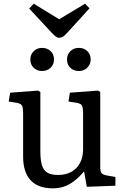

<svg xmlns="http://www.w3.org/2000/svg" viewBox="-20 -1004 674 1038"><path d="M265.1 14.2Q186 14.2 145.5 -29.5Q105 -73.2 105 -157.2V-386.2Q105 -422.4 98.9 -433.1Q92.8 -443.8 70.8 -448.2L26.9 -455.1L35.2 -502.9L186 -514.2L198.2 -506.8V-186Q198.2 -138.2 207 -110.1Q215.8 -82 236.8 -70.1Q257.8 -58.1 293.9 -58.1Q335.9 -58.1 366 -75Q396 -91.8 412.6 -123.3Q429.2 -154.8 429.2 -196.8V-386.2Q429.2 -421.4 423.6 -432.6Q418 -443.8 395 -448.2L350.1 -455.1L357.9 -502.9L509.8 -514.2L522 -506.8V-101.1Q522 -77.1 528.6 -68.6Q535.2 -60.1 554.2 -56.2L604 -46.9V0L449.2 5.9L435.1 -75.2H432.1Q406.2 -44.4 380.1 -24.7Q354 -4.9 326.2 4.6Q298.3 14.2 265.1 14.2ZM299.8 -799.8Q290 -799.8 281.5 -806.4Q272.9 -813 258.8 -827.6L137.7 -958L162.6 -983.9L299.8 -899.9L439.9 -983.9L463.9 -959L338.9 -821.8Q330.1 -812 320.6 -805.9Q311 -799.8 299.8 -799.8ZM406.2 -620.1Q378.4 -620.1 360.4 -637.5Q342.3 -654.8 342.3 -682.1Q342.3 -709 360.1 -727.1Q377.9 -745.1 406.2 -745.1Q434.1 -745.1 452.1 -727.5Q470.2 -710 470.2 -683.1Q470.2 -656.2 452.1 -638.2Q434.1 -620.1 406.2 -620.1ZM207 -620.1Q180.2 -620.1 162.1 -637.5Q144 -654.8 144 -682.1Q144 -709 162.1 -727.1Q180.2 -745.1 207 -745.1Q235.8 -745.1 253.9 -727.5Q272 -710 272 -683.1Q272 -656.2 253.9 -638.2Q235.8 -620.1 207 -620.1Z"/></svg>

Font: Literata
Style: Regular
Weight: 400
Designer: Latin by Veronika Burian and Jose Scaglione. Greek by Irene Vlachou. Cyrillic by Vera Evstafieva.
Foundry: TypeTogether
Version: Version 3.002